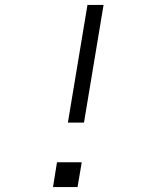

<svg xmlns="http://www.w3.org/2000/svg" viewBox="-20 -755 640 775"><path d="M254 -260 333 -735H398L319 -260ZM194 0 210 -100H310L293 0Z"/></svg>

Font: Iosevka SS04 Light Extended
Style: Italic
Weight: 300
Width: 7
Italic angle: -9°
Monospace: yes
Designer: Belleve Invis
Foundry: Belleve Invis
Version: Version 19.0.0; ttfautohint (v1.8.4)